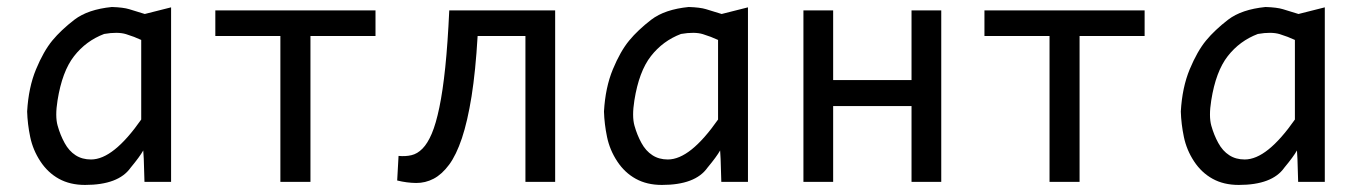

<svg xmlns="http://www.w3.org/2000/svg" viewBox="-20 -520 3889 549"><path d="M144.5 -232.9C153.3 -288.2 169.1 -330.5 191.9 -359.6C214.7 -388.8 243.3 -409.8 277.8 -422.9C303.5 -427.4 324.4 -427.2 340.3 -422.4C356.3 -417.5 370.8 -411.9 383.8 -405.8V-178.2C357.4 -140.5 332.3 -112 308.3 -92.8C284.4 -73.6 261.7 -64 240.2 -64C223.3 -64 208.6 -68 196 -76.2C183.5 -84.3 173.1 -95.9 164.8 -111.1C156.5 -126.2 149.8 -142.7 144.8 -160.6C139.7 -178.5 139.6 -202.6 144.5 -232.9ZM389.6 -89.8 391.1 -65.9 393.1 0H469.2V-499L394 -480C375.8 -485.5 361 -490.1 349.6 -493.7C338.2 -497.2 321.6 -499.3 299.8 -500C254.2 -495.4 218.7 -483.4 193.1 -463.9C167.6 -444.3 146.4 -424.4 129.6 -404.1C112.9 -383.7 97.3 -356.3 83 -321.8C68.7 -287.3 60.2 -247.1 57.6 -201.2C58.3 -177.4 61.2 -153.1 66.4 -128.2C71.6 -103.3 81.3 -80.1 95.5 -58.6C109.6 -37.1 127.3 -20.5 148.4 -8.8C169.6 2.9 194.5 8.8 223.1 8.8C286.9 8.8 330.4 -7.6 353.5 -40.5C371.1 -61.7 383.1 -78.1 389.6 -89.8Z M1053.7 -417V-490.2H595.7V-417H781.7V0H867.7V-417Z M1567.4 0V-490.2H1264.6C1261.7 -427.4 1257.9 -373.3 1253.2 -327.9C1248.5 -282.5 1242.8 -244.1 1236.3 -212.9C1229.8 -181.6 1222.6 -156.7 1214.6 -137.9C1206.6 -119.2 1197.8 -104.9 1188 -95C1178.2 -85 1167.6 -78.8 1156.2 -76.2C1144.9 -73.6 1132.6 -72.9 1119.6 -74.2L1115.7 -3.9C1134.3 0.7 1152.3 3 1169.9 3.2C1187.5 3.3 1204.2 -0.7 1220 -9C1235.8 -17.3 1250.5 -30.7 1264.2 -49.1C1277.8 -67.5 1290 -92.7 1300.8 -124.8C1311.5 -156.8 1320.7 -196.8 1328.4 -244.6C1336 -292.5 1341.8 -349.9 1345.7 -417H1482.4V0Z M1793.9 -232.9C1802.7 -288.2 1818.5 -330.5 1841.3 -359.6C1864.1 -388.8 1892.7 -409.8 1927.2 -422.9C1953 -427.4 1973.8 -427.2 1989.7 -422.4C2005.7 -417.5 2020.2 -411.9 2033.2 -405.8V-178.2C2006.8 -140.5 1981.7 -112 1957.8 -92.8C1933.8 -73.6 1911.1 -64 1889.6 -64C1872.7 -64 1858 -68 1845.5 -76.2C1832.9 -84.3 1822.5 -95.9 1814.2 -111.1C1805.9 -126.2 1799.2 -142.7 1794.2 -160.6C1789.1 -178.5 1789.1 -202.6 1793.9 -232.9ZM2039.1 -89.8 2040.5 -65.9 2042.5 0H2118.7V-499L2043.5 -480C2025.2 -485.5 2010.4 -490.1 1999 -493.7C1987.6 -497.2 1971 -499.3 1949.2 -500C1903.6 -495.4 1868.1 -483.4 1842.5 -463.9C1817 -444.3 1795.8 -424.4 1779.1 -404.1C1762.3 -383.7 1746.7 -356.3 1732.4 -321.8C1718.1 -287.3 1709.6 -247.1 1707 -201.2C1707.7 -177.4 1710.6 -153.1 1715.8 -128.2C1721 -103.3 1730.7 -80.1 1744.9 -58.6C1759 -37.1 1776.7 -20.5 1797.9 -8.8C1819 2.9 1843.9 8.8 1872.6 8.8C1936.4 8.8 1979.8 -7.6 2002.9 -40.5C2020.5 -61.7 2032.6 -78.1 2039.1 -89.8Z M2671.4 0V-490.2H2586.4V-291H2362.3V-490.2H2277.3V0H2362.3V-216.8H2586.4V0Z M3252.9 -417V-490.2H2794.9V-417H2981V0H3066.9V-417Z M3443.4 -232.9C3452.1 -288.2 3467.9 -330.5 3490.7 -359.6C3513.5 -388.8 3542.2 -409.8 3576.7 -422.9C3602.4 -427.4 3623.2 -427.2 3639.2 -422.4C3655.1 -417.5 3669.6 -411.9 3682.6 -405.8V-178.2C3656.2 -140.5 3631.1 -112 3607.2 -92.8C3583.3 -73.6 3560.5 -64 3539.1 -64C3522.1 -64 3507.4 -68 3494.9 -76.2C3482.3 -84.3 3471.9 -95.9 3463.6 -111.1C3455.3 -126.2 3448.6 -142.7 3443.6 -160.6C3438.6 -178.5 3438.5 -202.6 3443.4 -232.9ZM3688.5 -89.8 3689.9 -65.9 3691.9 0H3768.1V-499L3692.9 -480C3674.6 -485.5 3659.8 -490.1 3648.4 -493.7C3637 -497.2 3620.4 -499.3 3598.6 -500C3553.1 -495.4 3517.5 -483.4 3491.9 -463.9C3466.4 -444.3 3445.2 -424.4 3428.5 -404.1C3411.7 -383.7 3396.2 -356.3 3381.8 -321.8C3367.5 -287.3 3359 -247.1 3356.4 -201.2C3357.1 -177.4 3360 -153.1 3365.2 -128.2C3370.4 -103.3 3380.1 -80.1 3394.3 -58.6C3408.4 -37.1 3426.1 -20.5 3447.3 -8.8C3468.4 2.9 3493.3 8.8 3522 8.8C3585.8 8.8 3629.2 -7.6 3652.3 -40.5C3669.9 -61.7 3682 -78.1 3688.5 -89.8Z"/></svg>

Font: CodeNewRoman Nerd Font Mono
Style: Regular
Weight: 400
Monospace: yes
Designer: Sam Radian
Foundry: Code New Roman
Version: Version 2.00 November 29, 2014;Nerd Fonts 3.2.1